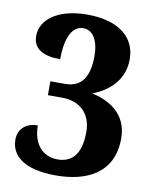

<svg xmlns="http://www.w3.org/2000/svg" viewBox="-83 -787 691 860"><g transform="rotate(10 262.5 -357.0)"><path d="M230 10C366 10 490 -43 490 -204C490 -316 405 -364 327 -380C406 -410 466 -469 466 -559C466 -664 382 -724 245 -724C104 -724 35 -660 35 -591C35 -530 84 -506 159 -506C159 -584 178 -661 238 -661C281 -661 308 -617 308 -547C308 -460 280 -401 200 -401H133V-338H196C285 -338 331 -283 331 -205C331 -93 281 -62 225 -62C159 -62 112 -110 112 -197C65 -197 24 -170 24 -117C24 -46 82 10 230 10Z"/></g></svg>

Font: Noto Serif Armenian SemiCondensed
Style: Bold
Weight: 700
Width: 4
Designer: Monotype Design Team
Foundry: Monotype Imaging Inc.
Version: Version 2.008